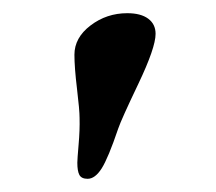

<svg xmlns="http://www.w3.org/2000/svg" viewBox="-20 -750 327 291"><path d="M112.8 -479Q103.5 -479 100.3 -484.9Q97.2 -490.7 97.2 -503.4Q97.2 -508.3 99.1 -530.5Q101.1 -552.7 100.6 -571.3Q100.6 -583 96.7 -615.5Q92.8 -647.9 92.8 -667Q92.8 -692.9 117.2 -711.4Q141.6 -730 172.9 -730Q193.4 -730 204.6 -721.7Q215.8 -713.4 215.8 -698.7Q215.8 -677.7 189.7 -623Q163.6 -568.4 159.2 -555.2Q144 -510.3 134 -494.6Q124 -479 112.8 -479Z"/></svg>

Font: Cooper* Medium
Style: Regular
Weight: 500
Designer: Owen Earl
Foundry: indestructible type*
Version: Version 0.001